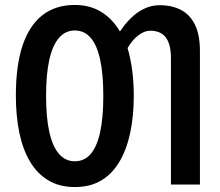

<svg xmlns="http://www.w3.org/2000/svg" viewBox="-20 -745 887 775"><path d="M520 -358Q520 -276 505.5 -208.5Q491 -141 462 -92Q433 -43 388.5 -16.5Q344 10 282 10Q220 10 175 -17Q130 -44 101 -93Q72 -142 58 -209.5Q44 -277 44 -359Q44 -480 71 -561Q98 -642 151 -683.5Q204 -725 282 -725Q343 -725 388.5 -697Q434 -669 464 -618Q500 -671 540 -697.5Q580 -724 625 -724Q674 -724 710.5 -705Q747 -686 767 -645Q787 -604 787 -539V0H670V-510Q670 -566 649.5 -593.5Q629 -621 586 -621Q563 -621 538.5 -602.5Q514 -584 495 -551Q507 -510 513.5 -461.5Q520 -413 520 -358ZM166 -358Q166 -271 179 -212.5Q192 -154 218 -124Q244 -94 282 -94Q320 -94 345.5 -123Q371 -152 384 -210.5Q397 -269 397 -358Q397 -447 384 -505.5Q371 -564 345.5 -593Q320 -622 282 -622Q244 -622 218 -592Q192 -562 179 -503.5Q166 -445 166 -358Z"/></svg>

Font: Noto Sans Display ExtraCondensed SemiBold
Style: Regular
Weight: 600
Width: 2
Designer: Monotype Design Team
Foundry: Monotype Imaging Inc.
Version: Version 2.003